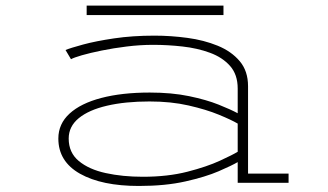

<svg xmlns="http://www.w3.org/2000/svg" viewBox="-20 -636 1140 668"><path d="M463 11Q334 11 258.5 -31.5Q183 -74 183 -154Q183 -205 222 -240.8Q261 -276.5 332.5 -295.2Q404 -314 501 -314Q577.5 -314 637.8 -301.5Q698 -289 740.5 -272Q783 -255 807 -242V-328Q807 -376.5 780.5 -406.5Q754 -436.5 710.2 -452.5Q666.5 -468.5 615 -474.2Q563.5 -480 513 -480Q467.5 -480 421 -474.2Q374.5 -468.5 334 -460.2Q293.5 -452 265 -443.8Q236.5 -435.5 227 -430L208 -462Q224.5 -469 268.8 -481Q313 -493 377 -502.5Q441 -512 517 -512Q574.5 -512 632 -504.2Q689.5 -496.5 737.2 -477Q785 -457.5 814 -423.2Q843 -389 843 -336V-32H984V0H807V-72Q786.5 -60 740.8 -40.2Q695 -20.5 625.2 -4.8Q555.5 11 463 11ZM477 -21Q563.5 -21 631.8 -38.5Q700 -56 745 -76.8Q790 -97.5 807 -108V-206Q785 -219 741.2 -237Q697.5 -255 636.2 -269Q575 -283 500 -283Q415.5 -283 352.2 -268.2Q289 -253.5 254 -224.8Q219 -196 219 -154Q219 -105 254.2 -75.8Q289.5 -46.5 348 -33.8Q406.5 -21 477 -21ZM281.5 -583.5V-616.5H757.5V-583.5Z"/></svg>

Font: Trispace Expanded Thin
Style: Regular
Weight: 100
Width: 7
Designer: Tyler Finck
Foundry: Etcetera Type Company
Version: Version 1.210; ttfautohint (v1.8.3)